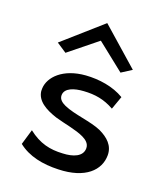

<svg xmlns="http://www.w3.org/2000/svg" viewBox="-141 -859 816 955"><g transform="rotate(20 267.5 -381.5)"><path d="M63 -590 116 -555 261 -672 407 -556 460 -590 261 -765ZM67 -55C123 -10 199 5 281 2C422 -2 488 -69 488 -148C488 -199 453 -230 407 -252C351 -277 263 -282 207 -307C190 -315 170 -327 170 -350C170 -389 219 -404 267 -407C326 -411 375 -403 428 -373L453 -443C395 -478 319 -489 250 -484C132 -475 71 -410 68 -350V-335C74 -285 122 -257 183 -237C234 -222 296 -213 337 -193C355 -184 376 -170 376 -144C376 -100 328 -82 274 -80C208 -76 152 -88 91 -136Z"/></g></svg>

Font: Bluebird
Style: LiExt
Weight: 300
Designer: Jasper
Foundry: Cannot Into Space Fonts
Version: Version 0.98